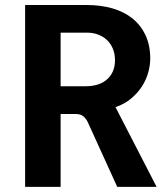

<svg xmlns="http://www.w3.org/2000/svg" viewBox="-20 -730 652 750"><path d="M216.8 -284.7V0H78.1V-710.4H318.8Q373.5 -710.4 419.2 -697.3Q464.8 -684.1 497.6 -657.7Q530.3 -631.3 548.6 -592Q566.9 -552.7 566.9 -501Q566.9 -474.6 558.8 -446Q550.8 -417.5 533.9 -391.6Q517.1 -365.7 491.5 -344.5Q465.8 -323.2 431.2 -311.5L591.8 0H438L322.8 -252.9Q316.9 -265.6 306.2 -275.1Q295.4 -284.7 275.4 -284.7ZM216.8 -393.1H314Q368.7 -393.1 398.9 -420.7Q429.2 -448.2 429.2 -494.6Q429.2 -518.6 421.4 -538.3Q413.6 -558.1 399.2 -572.3Q384.8 -586.4 364.5 -594.5Q344.2 -602.5 318.8 -602.5H216.8Z"/></svg>

Font: Ufes Sans
Style: Bold
Weight: 700
Designer: Ricardo Esteves & Filipe Motta
Foundry: ProDesignUfes - Ricardo Esteves, Filipe Motta (This is a derivative work, based on Roboto family, by Christian Robertson
Version: Version 2.0